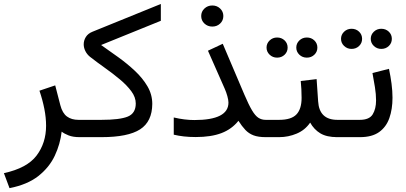

<svg xmlns="http://www.w3.org/2000/svg" viewBox="-26 -705 2086 987"><path d="M382.8 0Q349.1 0 326.4 -9Q303.7 -18.1 291 -28.3Q283.7 35.6 255.6 95.5Q227.5 155.3 171.4 199.7Q115.2 244.1 22.9 262.2L-5.9 185.1Q113.3 159.2 162.1 94.5Q210.9 29.8 210.9 -58.6Q210.9 -100.1 201.9 -145.8Q192.9 -191.4 176.8 -238.8L257.8 -266.1L284.2 -164.1Q294.9 -123 318.4 -106Q341.8 -88.9 377.4 -88.9H396V0Z M493.7 -473.6Q536.1 -443.8 582 -410.9Q627.9 -377.9 667.7 -340.6Q707.5 -303.2 732.2 -261Q756.8 -218.8 756.8 -170.9Q756.3 -80.1 694.1 -40Q631.8 0 495.6 0H376.5V-88.9H495.1Q589.8 -88.9 630.9 -105.7Q671.9 -122.6 671.9 -172.9Q671.9 -205.1 649.2 -235.8Q626.5 -266.6 590.6 -296.6Q554.7 -326.7 513.7 -355.7Q472.7 -384.8 436.5 -413.1Q420.9 -425.8 412.6 -442.9Q404.3 -460 404.3 -477.1Q404.3 -497.1 415.3 -514.9Q426.3 -532.7 449.7 -542L800.8 -684.6V-598.1Z M1008.3 -622.6Q1008.3 -645.5 1024.9 -661.1Q1041.5 -676.8 1065.4 -676.8Q1089.4 -676.8 1105.7 -661.1Q1122.1 -645.5 1122.1 -622.6Q1122.1 -599.6 1105.7 -584Q1089.4 -568.4 1065.4 -568.4Q1041.5 -568.4 1024.9 -584Q1008.3 -599.6 1008.3 -622.6ZM1148.4 -177.7Q1148.4 -190.4 1142.8 -210.7Q1137.2 -231 1129.4 -248.5L1043 -444.3L1119.1 -480L1230 -219.2Q1252.4 -166.5 1269.3 -138.2Q1286.1 -109.9 1302.5 -99.4Q1318.8 -88.9 1339.8 -88.9H1360.4V0H1339.8Q1301.3 0 1277.1 -9.3Q1252.9 -18.6 1235.4 -37.1Q1217.8 -55.7 1199.7 -84Q1165.5 -41 1112.5 -20.8Q1059.6 -0.5 980.5 -0.5Q946.3 -0.5 918.9 -3.7Q891.6 -6.8 867.2 -12.7V-101.1Q923.3 -87.9 973.1 -87.9Q1148.4 -87.9 1148.4 -177.7Z M1497.1 -460.4Q1497.1 -481.9 1512.9 -497.1Q1528.8 -512.2 1551.3 -512.2Q1574.2 -512.2 1589.8 -497.3Q1605.5 -482.4 1605.5 -460.4Q1605.5 -438.5 1589.8 -423.6Q1574.2 -408.7 1551.3 -408.7Q1528.8 -408.7 1512.9 -423.8Q1497.1 -439 1497.1 -460.4ZM1344.2 -460.4Q1344.2 -481.9 1360.1 -497.1Q1376 -512.2 1398.4 -512.2Q1421.4 -512.2 1437 -497.3Q1452.6 -482.4 1452.6 -460.4Q1452.6 -438.5 1437 -423.6Q1421.4 -408.7 1398.4 -408.7Q1376 -408.7 1360.1 -423.8Q1344.2 -439 1344.2 -460.4ZM1340.8 -88.9H1409.2Q1471.2 -88.9 1497.8 -116.7Q1524.4 -144.5 1524.4 -202.1Q1524.4 -225.6 1523.2 -246.6Q1522 -267.6 1520 -288.6L1601.6 -298.3L1609.4 -184.1Q1615.2 -88.9 1708.5 -88.9H1718.8V0H1707.5Q1653.3 0 1620.8 -19.5Q1588.4 -39.1 1568.4 -74.7Q1542 -36.1 1499 -18.1Q1456.1 0 1409.2 0H1340.8Z M1879.9 -505.4Q1879.9 -526.9 1895.8 -542Q1911.6 -557.1 1934.1 -557.1Q1957 -557.1 1972.7 -542.2Q1988.3 -527.3 1988.3 -505.4Q1988.3 -483.4 1972.7 -468.5Q1957 -453.6 1934.1 -453.6Q1911.6 -453.6 1895.8 -468.8Q1879.9 -483.9 1879.9 -505.4ZM1727.1 -505.4Q1727.1 -526.9 1742.9 -542Q1758.8 -557.1 1781.2 -557.1Q1804.2 -557.1 1819.8 -542.2Q1835.4 -527.3 1835.4 -505.4Q1835.4 -483.4 1819.8 -468.5Q1804.2 -453.6 1781.2 -453.6Q1758.8 -453.6 1742.9 -468.8Q1727.1 -483.9 1727.1 -505.4ZM1699.2 -88.9H1823.7Q1872.6 -88.9 1889.9 -117.2Q1907.2 -145.5 1907.2 -189Q1907.2 -220.7 1901.4 -256.8Q1895.5 -293 1888.7 -329.6L1973.6 -351.1Q1981.9 -312 1986.8 -274.4Q1991.7 -236.8 1991.7 -202.6Q1991.7 -144 1975.6 -98.1Q1959.5 -52.2 1922.9 -26.1Q1886.2 0 1824.7 0H1699.2Z"/></svg>

Font: Vazirmatn RD UI FD
Style: Regular
Weight: 400
Designer: Saber Rastikerdar
Foundry: Saber Rastikerdar
Version: Version 33.003